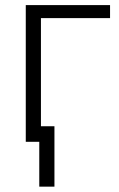

<svg xmlns="http://www.w3.org/2000/svg" viewBox="-20 -548 461 742"><path d="M405.3 -478H138.2V0H79.6V-528.3H405.3ZM190.4 173.3H131.8V-60.1H190.4Z"/></svg>

Font: RobotoInd Light
Style: Regular
Weight: 300
Designer: Google
Version: Version 2.001151; 2014